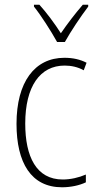

<svg xmlns="http://www.w3.org/2000/svg" viewBox="-20 -784 410 814"><path d="M222 -606H255C280 -651 322 -714 354 -756V-764H331C296 -723 267 -685 238 -643C212 -684 177 -731 147 -764H124V-756C153 -720 196 -653 222 -606ZM243 10C280 10 317 2 344 -11V-44C314 -31 279 -23 246 -23C134 -23 87 -120 87 -260C87 -418 150 -506 254 -506C282 -506 310 -500 335 -486L347 -518C320 -532 289 -539 253 -539C127 -539 50 -436 50 -259C50 -94 112 10 243 10Z"/></svg>

Font: Noto Sans Bengali Condensed ExtraLight
Style: Regular
Weight: 200
Width: 3
Designer: Joana Ranito - Universal Thirst; Jelle Bosma - Monotype Design Team
Foundry: Universal Thirst ehf.
Version: Version 3.000